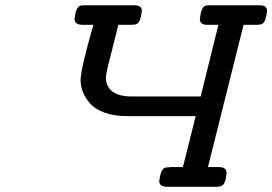

<svg xmlns="http://www.w3.org/2000/svg" viewBox="-20 -714 1041 734"><path d="M265.1 -641.1Q269 -683.1 284.2 -690.9Q289.1 -693.8 303.2 -693.8H494.1Q522 -693.8 522 -672.9Q519 -632.8 503.9 -623Q498 -619.1 479 -619.1H432.1Q425.3 -588.4 412.1 -538.1Q398.9 -487.8 391.8 -457.3Q384.8 -426.8 384.8 -417Q384.8 -383.8 410.2 -363.8Q435.1 -344.7 486.8 -345.2H747.1L814.9 -619.1H772.9Q744.1 -619.1 744.1 -641.1Q748 -683.1 763.2 -690.9Q768.1 -693.8 780.8 -693.8H973.1Q1001 -693.8 1001 -672.9Q997.1 -632.8 982.9 -623Q977.1 -619.1 958 -619.1H911.1L774.9 -75.2H816.9Q845.7 -75.2 846.2 -54.2Q843.3 -12.2 828.1 -3.9Q820.3 0 808.1 0H618.2Q589.4 0 588.9 -21Q592.8 -61 606.9 -70.8Q612.8 -74.7 631.8 -75.2H679.2L728 -270H465.8Q417 -270 379.9 -283.4Q342.8 -296.9 324 -318.8Q305.2 -340.8 296.6 -362.8Q288.1 -384.8 288.1 -408.2Q288.1 -448.2 336.9 -619.1H296.9Q265.1 -619.1 265.1 -641.1Z"/></svg>

Font: CMU Concrete
Style: BoldItalic
Weight: 700
Italic angle: -14.04°
Version: Version 0.7.0